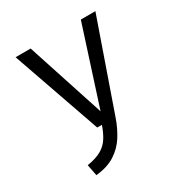

<svg xmlns="http://www.w3.org/2000/svg" viewBox="-172 -654 943 994"><g transform="rotate(-30 300.0 -157.0)"><path d="M538.5 -526.5 353.5 3.5Q335 57 306.8 101.5Q278.5 146 233.2 175.2Q188 204.5 118.5 211.5L105.5 144.5Q160 135.5 191.5 117Q223 98.5 241.2 69.5Q259.5 40.5 273.5 0H245.5L61.5 -526.5H151.5L302.5 -64L451.5 -526.5Z"/></g></svg>

Font: Fast_Mono
Style: Regular
Weight: 400
Monospace: yes
Designer: Carrois Corporate, Edenspiekermann AG, Nikita Prokopov
Foundry: Carrois Corporate, Edenspiekermann AG, Nikita Prokopov
Version: Version 5.002